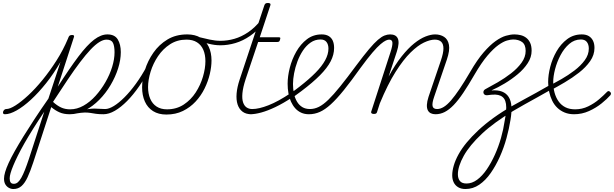

<svg xmlns="http://www.w3.org/2000/svg" viewBox="-177 -750 4122 1289"><path d="M518 17Q487 17 467 14Q447 11 429.5 8Q412 5 390.5 5.5Q369 6 334 12L355 -5Q390 -14 414 -17.5Q438 -21 456.5 -21Q475 -21 491.5 -19.5Q508 -18 529 -18Q538 -18 542 -12.5Q546 -7 544.5 -0.5Q543 6 536.5 11.5Q530 17 518 17ZM-144 17Q-153 17 -155.5 11.5Q-158 6 -156 -0.5Q-154 -7 -148.5 -12.5Q-143 -18 -135 -18Q-111 -18 -72.5 -42.5Q-34 -67 13 -110.5Q60 -154 109 -214Q158 -274 202.5 -344Q247 -414 279 -490L283 -500Q286 -508 291.5 -511.5Q297 -515 307 -515Q316 -515 319 -511.5Q322 -508 319 -500L211 -168Q291 -293 349.5 -370.5Q408 -448 454.5 -483.5Q501 -519 544 -519Q593 -519 613.5 -485.5Q634 -452 634 -400Q634 -348 616 -291Q598 -234 565.5 -179Q533 -124 489.5 -80Q446 -36 395.5 -9.5Q345 17 291 17Q251 17 222 4Q193 -9 167 -31L47 338Q27 399 8.5 439Q-10 479 -32.5 499Q-55 519 -87 519Q-103 519 -117.5 511Q-132 503 -141 488Q-150 473 -150 449Q-150 431 -142.5 405Q-135 379 -119 344Q-103 309 -78 264.5Q-53 220 -20 166.5Q13 113 55 49Q97 -15 148 -88L229 -334Q184 -256 133 -192Q82 -128 31 -81Q-20 -34 -65.5 -8.5Q-111 17 -144 17ZM-112 447Q-112 466 -105.5 475Q-99 484 -84 484Q-69 484 -57 473.5Q-45 463 -33.5 442.5Q-22 422 -9.5 390.5Q3 359 17 317L120 0Q79 61 45.5 114.5Q12 168 -13.5 213Q-39 258 -57.5 295.5Q-76 333 -88 362Q-100 391 -106 412Q-112 433 -112 447ZM179 -66Q206 -41 233 -28.5Q260 -16 294 -16Q340 -16 383.5 -40.5Q427 -65 464.5 -106.5Q502 -148 531 -198.5Q560 -249 576 -301Q592 -353 592 -399Q592 -440 581.5 -462Q571 -484 538 -484Q516 -484 489 -467Q462 -450 430.5 -416.5Q399 -383 361 -333Q323 -283 278 -216Q233 -149 179 -66Z M517 17Q508 17 504 11.5Q500 6 501.5 -0.5Q503 -7 510 -12.5Q517 -18 529 -18Q554 -18 587.5 -38.5Q621 -59 659 -97Q697 -135 735.5 -188Q774 -241 809 -306Q813 -313 819 -312.5Q825 -312 829.5 -307Q834 -302 831 -295Q797 -228 757.5 -171Q718 -114 676.5 -72Q635 -30 594.5 -6.5Q554 17 517 17Z M940 19Q887 19 850.5 -4Q814 -27 795.5 -68.5Q777 -110 777 -164Q777 -219 796 -280.5Q815 -342 853 -396.5Q891 -451 947.5 -485Q1004 -519 1080 -519Q1132 -519 1168.5 -497.5Q1205 -476 1224 -436.5Q1243 -397 1243 -344Q1243 -302 1231.5 -253Q1220 -204 1196.5 -156Q1173 -108 1136.5 -68.5Q1100 -29 1051 -5Q1002 19 940 19ZM944 -16Q1008 -16 1056.5 -48Q1105 -80 1137 -129.5Q1169 -179 1185.5 -235Q1202 -291 1202 -339Q1202 -383 1188 -415.5Q1174 -448 1145.5 -466Q1117 -484 1075 -484Q1013 -484 965 -453Q917 -422 884 -373Q851 -324 834 -268.5Q817 -213 817 -165Q817 -121 831.5 -87Q846 -53 874.5 -34.5Q903 -16 944 -16Z M1303 -446Q1265 -446 1225.5 -456Q1186 -466 1152 -476Q1146 -478 1144.5 -482.5Q1143 -487 1145.5 -492Q1148 -497 1152.5 -499.5Q1157 -502 1163 -500Q1190 -493 1229.5 -484.5Q1269 -476 1303 -476Q1350 -476 1397 -489.5Q1444 -503 1489 -533.5Q1534 -564 1574 -614Q1581 -622 1588 -620.5Q1595 -619 1597.5 -611.5Q1600 -604 1593 -595Q1550 -542 1502 -509Q1454 -476 1403.5 -461Q1353 -446 1303 -446Z M1511 17Q1474 17 1451 -0.5Q1428 -18 1418 -49Q1408 -80 1411.5 -122.5Q1415 -165 1432 -216L1598 -715Q1601 -723 1606 -726.5Q1611 -730 1622 -730Q1632 -730 1636.5 -726Q1641 -722 1638 -714L1567 -500H1692Q1703 -500 1704.5 -496Q1706 -492 1703 -484Q1701 -474 1696.5 -471Q1692 -468 1682 -468H1556L1472 -218Q1454 -163 1450.5 -124.5Q1447 -86 1455 -62.5Q1463 -39 1479 -28.5Q1495 -18 1516 -18Q1524 -18 1528 -12.5Q1532 -7 1532 -0.5Q1532 6 1527 11.5Q1522 17 1511 17Z M1503 17Q1494 17 1491 11.5Q1488 6 1491 -0.5Q1494 -7 1501 -12.5Q1508 -18 1517 -18Q1561 -18 1626 -43.5Q1691 -69 1773 -124Q1778 -127 1782 -125Q1786 -123 1788.5 -117Q1791 -111 1790 -105Q1789 -99 1783 -95Q1724 -56 1671.5 -31Q1619 -6 1576.5 5.5Q1534 17 1503 17Z M1771 -123Q1788 -133 1803.5 -145Q1819 -157 1835 -169Q1898 -218 1941 -261.5Q1984 -305 2006 -345.5Q2028 -386 2028 -424Q2028 -451 2015 -468Q2002 -485 1975 -485Q1966 -485 1962.5 -490Q1959 -495 1960.5 -502Q1962 -509 1968 -514Q1974 -519 1983 -519Q2011 -519 2029.5 -508Q2048 -497 2057 -477Q2066 -457 2066 -428Q2066 -383 2043 -338.5Q2020 -294 1971.5 -245Q1923 -196 1846 -138Q1831 -127 1816 -116Q1801 -105 1786 -94Z M1897 17Q1868 17 1845 6.5Q1822 -4 1805 -23Q1788 -42 1776.5 -67.5Q1765 -93 1759.5 -123.5Q1754 -154 1754 -188Q1754 -238 1768.5 -295Q1783 -352 1812 -403Q1841 -454 1883.5 -486.5Q1926 -519 1983 -519Q1992 -519 1995.5 -514Q1999 -509 1997.5 -502Q1996 -495 1990 -490Q1984 -485 1975 -485Q1938 -485 1908.5 -464.5Q1879 -444 1857 -411Q1835 -378 1820 -338Q1805 -298 1797.5 -258Q1790 -218 1790 -186Q1790 -152 1796.5 -121.5Q1803 -91 1817 -67.5Q1831 -44 1852.5 -31Q1874 -18 1904 -18Q1934 -18 1963.5 -32.5Q1993 -47 2027.5 -80.5Q2062 -114 2107.5 -170.5Q2153 -227 2215 -311Q2265 -378 2300 -419.5Q2335 -461 2360 -482.5Q2385 -504 2404.5 -511.5Q2424 -519 2442 -519Q2451 -519 2455 -513.5Q2459 -508 2458 -501.5Q2457 -495 2451 -489.5Q2445 -484 2435 -484Q2427 -484 2413.5 -478Q2400 -472 2378 -453.5Q2356 -435 2323.5 -397Q2291 -359 2244 -295Q2180 -205 2131.5 -145Q2083 -85 2044 -49.5Q2005 -14 1970 1.5Q1935 17 1897 17Z M2747 17Q2729 17 2715.5 10.5Q2702 4 2695 -10Q2688 -24 2689 -46.5Q2690 -69 2700 -100L2783 -344Q2800 -394 2800 -424.5Q2800 -455 2785 -469.5Q2770 -484 2742 -484Q2711 -484 2669.5 -464.5Q2628 -445 2579.5 -397.5Q2531 -350 2478.5 -267Q2426 -184 2373 -56L2355 0Q2353 8 2348.5 11.5Q2344 15 2333 15Q2323 15 2318 11Q2313 7 2315 0L2445 -401Q2459 -444 2457.5 -464Q2456 -484 2435 -484Q2426 -484 2422 -489.5Q2418 -495 2419.5 -501.5Q2421 -508 2427 -513.5Q2433 -519 2442 -519Q2461 -519 2474 -512.5Q2487 -506 2493.5 -492Q2500 -478 2498.5 -456Q2497 -434 2487 -403L2432 -236Q2476 -317 2519.5 -371.5Q2563 -426 2603.5 -458.5Q2644 -491 2680 -505Q2716 -519 2744 -519Q2779 -519 2804.5 -502.5Q2830 -486 2837 -449Q2844 -412 2823 -350L2738 -101Q2723 -58 2727 -38Q2731 -18 2758 -18Q2766 -18 2769 -12.5Q2772 -7 2770.5 -0.5Q2769 6 2763 11.5Q2757 17 2747 17Z M2746 17Q2737 17 2733 11.5Q2729 6 2730.5 -0.5Q2732 -7 2739 -12.5Q2746 -18 2758 -18Q2779 -18 2802 -32Q2825 -46 2851 -76Q2877 -106 2909 -153.5Q2941 -201 2980 -268Q3027 -349 3070 -398.5Q3113 -448 3150.5 -474.5Q3188 -501 3219.5 -510Q3251 -519 3276 -519Q3285 -519 3288.5 -514Q3292 -509 3290.5 -502Q3289 -495 3283 -490Q3277 -485 3268 -485Q3252 -485 3227 -478Q3202 -471 3169 -447.5Q3136 -424 3095.5 -376.5Q3055 -329 3008 -248Q2967 -177 2933 -126.5Q2899 -76 2868.5 -44.5Q2838 -13 2808.5 2Q2779 17 2746 17Z M2948 519Q2919 519 2899 507Q2879 495 2869 474.5Q2859 454 2859 427Q2859 418 2864.5 412Q2870 406 2878 405Q2886 404 2891.5 407.5Q2897 411 2897 420Q2897 448 2910.5 465Q2924 482 2955 482Q2992 482 3026.5 456.5Q3061 431 3091 387Q3121 343 3145.5 288.5Q3170 234 3186.5 176Q3203 118 3211 62Q3218 26 3220.5 -2.5Q3223 -31 3220 -52Q3217 -73 3208 -86.5Q3199 -100 3184 -107Q3169 -114 3148 -115Q3133 -115 3121 -114Q3109 -113 3097 -111Q3085 -109 3078 -113.5Q3071 -118 3069 -125Q3067 -132 3070 -139.5Q3073 -147 3081 -151Q3119 -171 3165.5 -198Q3212 -225 3254.5 -258Q3297 -291 3324.5 -329Q3352 -367 3352 -408Q3352 -450 3328.5 -467.5Q3305 -485 3267 -485Q3258 -485 3254.5 -490Q3251 -495 3253 -502Q3255 -509 3261 -514Q3267 -519 3276 -519Q3298 -519 3318.5 -514Q3339 -509 3355.5 -496.5Q3372 -484 3382 -463Q3392 -442 3392 -409Q3392 -366 3366 -326Q3340 -286 3298.5 -251.5Q3257 -217 3211 -189.5Q3165 -162 3124 -144V-143Q3165 -146 3193.5 -135Q3222 -124 3238 -99Q3254 -74 3256.5 -35.5Q3259 3 3250 56Q3241 113 3223.5 177Q3206 241 3179 301.5Q3152 362 3117.5 411.5Q3083 461 3040.5 490Q2998 519 2948 519Z M2897 420Q2897 429 2891.5 435Q2886 441 2878 442.5Q2870 444 2864.5 440Q2859 436 2859 427Q2859 397 2869.5 361Q2880 325 2901.5 286Q2923 247 2956.5 206.5Q2990 166 3035 124Q3080 82 3137.5 40.5Q3195 -1 3264 -40Q3303 -62 3341 -82.5Q3379 -103 3422.5 -127Q3466 -151 3518 -181Q3525 -185 3529.5 -182.5Q3534 -180 3536 -174.5Q3538 -169 3536 -162.5Q3534 -156 3527 -151Q3473 -120 3428.5 -95.5Q3384 -71 3345.5 -49.5Q3307 -28 3268 -5Q3205 33 3152.5 71Q3100 109 3058.5 148Q3017 187 2986.5 224Q2956 261 2936.5 296Q2917 331 2907 362.5Q2897 394 2897 420Z M3677 17Q3642 17 3614 5.5Q3586 -6 3565 -26Q3544 -46 3530.5 -73.5Q3517 -101 3510 -133Q3503 -165 3503 -199Q3503 -246 3517 -301Q3531 -356 3559.5 -405.5Q3588 -455 3630.5 -487Q3673 -519 3729 -519Q3757 -519 3775.5 -508Q3794 -497 3804 -477Q3814 -457 3814 -428Q3814 -381 3785 -339.5Q3756 -298 3710.5 -262.5Q3665 -227 3615 -197.5Q3565 -168 3522 -145L3511 -174Q3547 -193 3592.5 -219Q3638 -245 3680 -277Q3722 -309 3749 -346Q3776 -383 3776 -424Q3776 -451 3763 -468Q3750 -485 3723 -485Q3679 -485 3644.5 -455Q3610 -425 3586 -379.5Q3562 -334 3549.5 -285.5Q3537 -237 3537 -199Q3537 -161 3546 -128Q3555 -95 3573 -69.5Q3591 -44 3618.5 -30Q3646 -16 3684 -16Q3731 -16 3772 -36Q3813 -56 3845 -83.5Q3877 -111 3896 -131Q3902 -138 3907.5 -138.5Q3913 -139 3918 -134Q3923 -130 3924.5 -124.5Q3926 -119 3921 -111Q3899 -86 3862 -56Q3825 -26 3777.5 -4.5Q3730 17 3677 17Z"/></svg>

Font: Playwrite US Trad Thin
Style: Regular
Weight: 250
Designer: Veronika Burian, José Scaglione
Foundry: TypeTogether
Version: Version 1.003